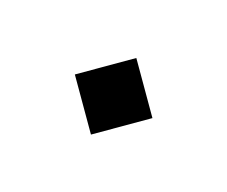

<svg xmlns="http://www.w3.org/2000/svg" viewBox="-51 -518 539 456"><g transform="rotate(30 219.0 -289.5)"><path d="M220.2 -395 324.7 -290.5 217.8 -183.6 113.3 -288.1Z"/></g></svg>

Font: Sahel WOL
Style: WOL
Weight: 400
Foundry: Saber Rastikerdar (saber.rastikerdar@gmail.com)
Version: Version 1.0.0-alpha22